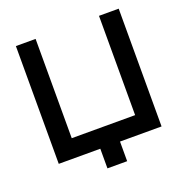

<svg xmlns="http://www.w3.org/2000/svg" viewBox="-146 -852 1060 1103"><g transform="rotate(-20 384.0 -300.0)"><path d="M444.5 120H324V0H70V-720H190.5V-113H578V-720H698.5V0H444.5Z"/></g></svg>

Font: Vortex Mix
Style: Bold
Weight: 700
Designer: Mikhail Sharanda
Foundry: Mikhail Sharanda
Version: Version 4.504;Glyphs 3.1.2 (3151)